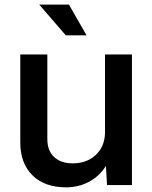

<svg xmlns="http://www.w3.org/2000/svg" viewBox="-20 -802 660 832"><path d="M265.1 -648.9 149.9 -782.2H278.8L355 -648.9ZM267.1 9.8Q172.9 9.8 120.4 -42.5Q67.9 -94.7 67.9 -185.1V-565.9H185.1V-199.2Q185.1 -148.9 214.6 -121.6Q244.1 -94.2 294.9 -94.2Q356.4 -94.2 395 -130.6Q433.6 -167 435.1 -226.1V-565.9H551.8V0H443.8L439 -83Q411.1 -38.6 366 -14.4Q320.8 9.8 267.1 9.8Z"/></svg>

Font: BDO Grotesk Medium
Style: Regular
Weight: 500
Designer: Deni Anggara
Foundry: Lokal Container
Version: Version 2.000